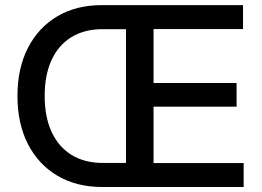

<svg xmlns="http://www.w3.org/2000/svg" viewBox="-20 -748 1046 768"><path d="M388.7 0Q286.1 0 210 -44.9Q133.8 -89.8 91.8 -171.6Q49.8 -253.4 49.8 -363.8Q49.8 -475.1 91.8 -556.6Q133.8 -638.2 209.5 -682.9Q285.2 -727.5 386.7 -727.5H536.1V-631.3H390.1Q317.9 -631.3 265.9 -599.6Q213.9 -567.9 186.3 -508.1Q158.7 -448.2 158.7 -363.8Q158.7 -280.3 186.5 -220.2Q214.4 -160.2 266.4 -128.2Q318.4 -96.2 391.6 -96.2H534.7V0ZM483.9 0V-727.5H952.1V-631.8H594.2V-416H926.3V-321.3H594.2V-95.7H954.6V0Z"/></svg>

Font: Inter 20pt Medium
Style: Regular
Weight: 500
Version: Version 4.001;git-66647c0bb